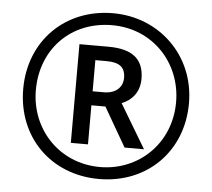

<svg xmlns="http://www.w3.org/2000/svg" viewBox="-52 -781 936 847"><g transform="rotate(5 416.0 -357.0)"><path d="M416 10C629 10 783 -144 783 -357C783 -570 619 -724 416 -724C203 -724 49 -570 49 -357C49 -144 203 10 416 10ZM416 -43C235 -43 105 -184 105 -357C105 -540 235 -671 416 -671C597 -671 726 -530 726 -357C726 -174 587 -43 416 -43ZM279 -138H355V-311H417L517 -138H603L487 -332C527 -348 565 -383 565 -446C565 -532 516 -575 407 -575H279ZM405 -373H355V-511H404C462 -511 488 -491 488 -444C488 -402 457 -373 405 -373Z"/></g></svg>

Font: Noto Sans Tifinagh Agraw Imazighen
Style: Regular
Weight: 400
Designer: JamraPatel
Foundry: JamraPatel LLC
Version: Version 2.006